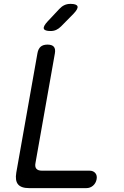

<svg xmlns="http://www.w3.org/2000/svg" viewBox="-20 -970 640 990"><path d="M130 0Q89 0 73 -19.5Q57 -39 64 -80L173 -695Q177 -718 189.5 -729Q202 -740 225 -740Q248 -740 257.5 -729Q267 -718 263 -695L163 -130Q159 -110 167.5 -100Q176 -90 196 -90H441Q461 -90 471.5 -77.5Q482 -65 478 -45Q474 -25 459.5 -12.5Q445 0 425 0ZM241 -810Q210 -810 206 -822Q202 -834 225 -859L286 -924Q298 -937 312 -943.5Q326 -950 343 -950Q375 -950 379.5 -937.5Q384 -925 359 -899L295 -834Q283 -822 270 -816Q257 -810 241 -810Z"/></svg>

Font: Maple Mono NL
Style: Italic
Weight: 400
Italic angle: -10°
Monospace: yes
Designer: subframe7536
Version: Version 7.000